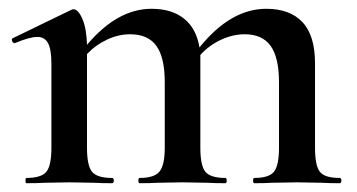

<svg xmlns="http://www.w3.org/2000/svg" viewBox="-20 -417 812 437"><path d="M753 0Q728 0 713 -1L656 -2L598 -1Q584 0 559 0Q556 0 556 -6Q556 -12 559 -12Q592 -12 603.5 -26Q615 -40 615 -81V-230Q615 -286 596 -312.5Q577 -339 537 -339Q510 -339 483 -326.5Q456 -314 436 -292V-282V-81Q436 -40 447.5 -26Q459 -12 493 -12Q496 -12 496 -6Q496 0 493 0Q468 0 453 -1L395 -2L338 -1Q323 0 298 0Q295 0 295 -6Q295 -12 298 -12Q331 -12 343 -26.5Q355 -41 355 -81V-230Q355 -286 336 -312.5Q317 -339 276 -339Q250 -339 224 -327Q198 -315 178 -294V-81Q178 -40 189.5 -26Q201 -12 235 -12Q239 -12 239 -6Q239 0 235 0Q210 0 195 -1L138 -2L81 -1Q66 0 40 0Q38 0 38 -6Q38 -12 40 -12Q74 -12 85.5 -26Q97 -40 97 -81V-272Q97 -304 89.5 -318.5Q82 -333 65 -333Q48 -333 14 -319H13Q9 -319 7.5 -324Q6 -329 9 -330L141 -394Q145 -396 147 -396Q158 -396 167.5 -374Q177 -352 178 -315Q247 -397 325 -397Q371 -397 399 -374.5Q427 -352 434 -309Q505 -397 586 -397Q640 -397 668.5 -366.5Q697 -336 697 -273V-81Q697 -40 708 -26Q719 -12 753 -12Q757 -12 757 -6Q757 0 753 0Z"/></svg>

Font: Cormorant Garamond SemiBold
Style: Regular
Weight: 600
Designer: Christian Thalmann (Catharsis Fonts)
Version: Version 3.000